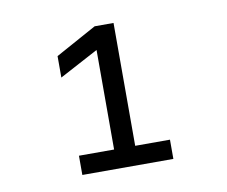

<svg xmlns="http://www.w3.org/2000/svg" viewBox="-53 -745 604 511"><g transform="rotate(-10 249.5 -489.0)"><path d="M131 -297H377V-349H283V-681H232L121 -620V-562L226 -618V-349H131Z"/></g></svg>

Font: LT Wave Text Light
Style: Regular
Weight: 300
Designer: Daniel Lyons
Version: Version 2.5 (Glyphs App)